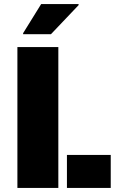

<svg xmlns="http://www.w3.org/2000/svg" viewBox="-20 -918 581 938"><path d="M65 -688H265V0H65ZM307 -161H521V0H307ZM93 -756 181 -898H364V-893L229 -751H93Z"/></svg>

Font: Saira Stencil
Style: Regular
Weight: 400
Designer: Hector Gatti with collaboration of the Omnibus-Type team
Foundry: Omnibus-Type
Version: Version 1.003